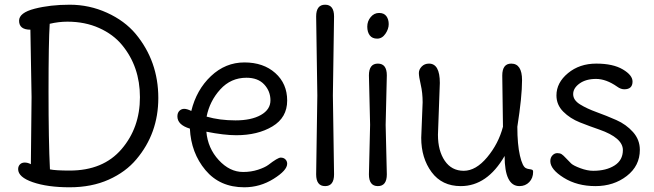

<svg xmlns="http://www.w3.org/2000/svg" viewBox="-20 -780 2775 815"><path d="M114 -368 109 -654Q61 -654 61 -692Q61 -726 127 -743Q193 -760 276 -760Q359 -760 434 -726Q509 -692 556 -636Q652 -520 652 -364Q652 -214 559 -104Q514 -50 441.5 -17.5Q369 15 275.5 15Q182 15 119.5 -6.5Q57 -28 57 -62Q57 -74 64.5 -82Q72 -90 85 -90Q98 -90 111 -83ZM498 -589Q461 -634 401 -661Q341 -688 266 -688Q229 -688 191 -679Q186 -602 186 -391.5Q186 -181 192 -61Q216 -56 276 -56Q418 -56 496 -147Q574 -238 574 -367.5Q574 -497 498 -589Z M1026 -450Q960 -450 915 -400.5Q870 -351 857 -285Q912 -269 979.5 -269Q1047 -269 1087.5 -292Q1128 -315 1128 -354Q1128 -393 1101.5 -421.5Q1075 -450 1026 -450ZM983 -206Q931 -206 856 -221Q862 -151 908.5 -100.5Q955 -50 1012 -50Q1046 -50 1075 -59.5Q1104 -69 1119 -80Q1159 -111 1171.5 -111Q1184 -111 1191.5 -103.5Q1199 -96 1199 -85Q1199 -57 1141.5 -21Q1084 15 1017 15Q913 15 852 -58Q791 -131 786 -234Q733 -250 733 -286Q733 -301 741.5 -309.5Q750 -318 762 -318Q774 -318 792 -309Q814 -399 875.5 -457Q937 -515 1017.5 -515Q1098 -515 1148.5 -470Q1199 -425 1199 -353Q1199 -281 1136.5 -243.5Q1074 -206 983 -206Z M1393 -375 1398 -40Q1398 10 1360 10Q1322 10 1322 -40L1327 -375L1322 -710Q1322 -760 1360 -760Q1398 -760 1398 -710Z M1589 -725Q1610 -725 1620 -711.5Q1630 -698 1630 -677.5Q1630 -657 1616 -636.5Q1602 -616 1581 -616Q1560 -616 1549.5 -630Q1539 -644 1539 -667Q1539 -690 1553.5 -707.5Q1568 -725 1589 -725ZM1617 -250 1622 -40Q1622 10 1584 10Q1546 10 1546 -40L1551 -250L1546 -460Q1546 -510 1584 -510Q1622 -510 1622 -460Z M1847 -428 1839 -208Q1839 -140 1868 -97.5Q1897 -55 1948.5 -55Q2000 -55 2048 -112.5Q2096 -170 2115 -242L2112 -459Q2112 -510 2150 -510Q2196 -510 2196 -439.5Q2196 -369 2176 -242Q2176 -167 2187 -119.5Q2198 -72 2213 -66Q2219 -63 2227.5 -62Q2236 -61 2239.5 -59Q2243 -57 2243 -51Q2243 -24 2226.5 -7Q2210 10 2185 10Q2122 10 2122 -118Q2048 10 1936 10Q1856 10 1812 -49.5Q1768 -109 1768 -195L1774 -346Q1774 -386 1766 -420.5Q1758 -455 1758 -470Q1758 -485 1770 -497.5Q1782 -510 1801 -510Q1847 -510 1847 -428Z M2696 -144Q2696 -76 2640.5 -33Q2585 10 2507.5 10Q2430 10 2373 -25.5Q2316 -61 2316 -96Q2316 -111 2325 -120.5Q2334 -130 2345.5 -130Q2357 -130 2364 -125.5Q2371 -121 2383 -108Q2395 -95 2404.5 -86Q2414 -77 2443.5 -66Q2473 -55 2498 -55Q2553 -55 2588.5 -77.5Q2624 -100 2624 -143Q2624 -195 2524 -230Q2483 -244 2441.5 -260.5Q2400 -277 2371 -306Q2342 -335 2342 -375Q2342 -429 2391 -469.5Q2440 -510 2511 -510Q2582 -510 2623.5 -485.5Q2665 -461 2665 -434Q2665 -401 2630 -401Q2615 -401 2600 -412Q2553 -445 2510 -445Q2467 -445 2440 -425.5Q2413 -406 2413 -380.5Q2413 -355 2442 -337Q2471 -319 2512.5 -304Q2554 -289 2596 -270.5Q2638 -252 2667 -219.5Q2696 -187 2696 -144Z"/></svg>

Font: Delius
Style: Regular
Weight: 400
Designer: Natalia Raices
Foundry: Natalia Raices
Version: Version 1.001